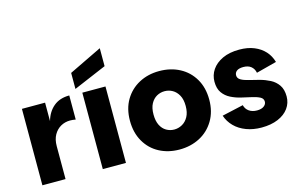

<svg xmlns="http://www.w3.org/2000/svg" viewBox="-100 -1088 2122 1354"><g transform="rotate(-15 961.0 -411.0)"><path d="M62 0V-558H231V0ZM205 -240 231 -423Q249 -488 294 -525.5Q339 -563 409 -563V-387Q398 -389 388 -390Q378 -391 368 -391Q331 -391 300 -373.5Q269 -356 250 -322.5Q231 -289 231 -240Z M503 -558H672V0H503ZM703 -829V-698L463 -596V-713Z M1063 7Q981 7 916 -27.5Q851 -62 813.5 -127Q776 -192 776 -279Q776 -367 814 -431Q852 -495 917.5 -530Q983 -565 1065 -565Q1148 -565 1213.5 -530.5Q1279 -496 1317 -431.5Q1355 -367 1355 -279Q1355 -192 1316 -127Q1277 -62 1211 -27.5Q1145 7 1063 7ZM1063 -139Q1094 -139 1121.5 -154.5Q1149 -170 1166 -201Q1183 -232 1183 -279Q1183 -327 1166 -357.5Q1149 -388 1122.5 -403Q1096 -418 1065 -418Q1034 -418 1007.5 -403Q981 -388 964.5 -357.5Q948 -327 948 -279Q948 -232 963.5 -201Q979 -170 1005.5 -154.5Q1032 -139 1063 -139Z M1662 7Q1601 7 1550.5 -12Q1500 -31 1466 -65.5Q1432 -100 1417 -145L1573 -180Q1580 -151 1603.5 -134.5Q1627 -118 1661 -118Q1694 -118 1712 -131.5Q1730 -145 1730 -164Q1730 -187 1708 -198.5Q1686 -210 1650.5 -218Q1615 -226 1576 -235Q1537 -244 1502 -261.5Q1467 -279 1445 -310Q1423 -341 1423 -391Q1423 -439 1449.5 -478Q1476 -517 1526.5 -541Q1577 -565 1650 -565Q1711 -565 1757.5 -546Q1804 -527 1834.5 -493.5Q1865 -460 1878 -414L1729 -375Q1723 -405 1702 -422Q1681 -439 1646 -439Q1614 -439 1598 -427Q1582 -415 1582 -395Q1582 -373 1604 -360.5Q1626 -348 1661 -340Q1696 -332 1735 -321.5Q1774 -311 1809 -293Q1844 -275 1866 -243Q1888 -211 1888 -160Q1888 -112 1860.5 -74Q1833 -36 1782 -14.5Q1731 7 1662 7Z"/></g></svg>

Font: Parkinsans Light
Style: Bold
Weight: 700
Version: Version 1.000